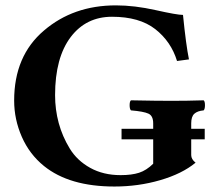

<svg xmlns="http://www.w3.org/2000/svg" viewBox="-20 -678 795 708"><path d="M407.2 -658.2Q476.1 -658.2 554.4 -640.6Q632.8 -623 654.8 -623Q666 -511.2 676.8 -459L632.8 -453.1Q610.8 -524.9 552.5 -570.6Q494.1 -616.2 393.1 -616.2Q297.9 -616.2 241.2 -542Q183.1 -465.8 183.1 -327.1Q183.1 -273.9 196.5 -224.4Q210 -174.8 237.1 -130.4Q264.2 -85.9 312.5 -59.1Q360.8 -32.2 424.8 -32.2Q465.8 -32.2 492.9 -41Q520 -49.8 544.9 -74.2V-164.1H428.2V-203.1H544.9V-223.1Q544.9 -251 527.3 -259Q509.8 -267.1 462.9 -271Q458 -275.9 458 -290Q458 -304.2 462.9 -308.1Q557.1 -306.2 611.8 -306.2Q670.9 -306.2 731 -308.1Q735.8 -304.2 735.8 -290Q735.8 -275.9 731 -271Q708 -269 696.5 -258.5Q685.1 -248 685.1 -223.1V-203.1H734.9V-164.1H685.1V-106Q685.1 -90.8 701.2 -78.1Q651.4 -37.1 570.8 -13.7Q490.2 9.8 401.9 9.8Q235.8 9.8 142.1 -65.9Q88.9 -108.9 60.5 -173.3Q32.2 -237.8 32.2 -307.1Q32.2 -472.2 142.1 -565.4Q250.5 -658.2 407.2 -658.2Z"/></svg>

Font: Linux Libertine
Style: Bold
Weight: 700
Designer: Philipp H. Poll
Foundry: Philipp H. Poll
Version: Version 5.0.3